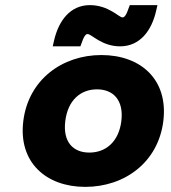

<svg xmlns="http://www.w3.org/2000/svg" viewBox="-20 -718 669 750"><path d="M313 12C467 12 598 -84 618 -245C638 -407 530 -503 376 -503C223 -503 91 -407 71 -245C51 -84 160 12 313 12ZM359 -369C423 -369 464 -326 454 -245C444 -165 394 -122 329 -122C265 -122 225 -164 235 -245C245 -327 295 -369 359 -369ZM186 -537H294L300 -553C311 -585 319 -585 322 -585C338 -585 377 -537 449 -537C526 -537 572 -597 590 -676L595 -698H487L481 -682C470 -650 462 -650 458 -650C445 -650 404 -698 331 -698C255 -698 209 -638 191 -559Z"/></svg>

Font: Falling Sky
Style: ExBdObl
Weight: 400
Designer: Paul D. Hunt
Foundry: Adobe Systems Incorporated
Version: Version 1.02